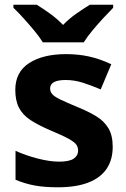

<svg xmlns="http://www.w3.org/2000/svg" viewBox="-20 -837 537 816"><path d="M459 -213Q459 -158 433 -119.5Q407 -81 355 -61Q303 -41 226 -41Q169 -41 128 -48.5Q87 -56 46 -73V-196Q90 -176 141 -163Q192 -150 231 -150Q275 -150 293.5 -163Q312 -176 312 -197Q312 -211 304.5 -222Q297 -233 272 -247Q247 -261 194 -283Q143 -305 110 -326.5Q77 -348 61 -378.5Q45 -409 45 -455Q45 -531 104 -569Q163 -607 261 -607Q312 -607 358 -597Q404 -587 453 -564L408 -457Q368 -474 332 -485.5Q296 -497 259 -497Q226 -497 209.5 -488Q193 -479 193 -461Q193 -448 201.5 -437.5Q210 -427 234.5 -415Q259 -403 307 -383Q354 -364 388 -343.5Q422 -323 440.5 -292.5Q459 -262 459 -213ZM162 -657Q148 -680 125.5 -707Q103 -734 79.5 -760Q56 -786 37 -804V-817H136Q162 -801 192 -779.5Q222 -758 248 -731Q274 -758 305 -779.5Q336 -801 362 -817H461V-804Q443 -786 419 -760Q395 -734 372.5 -707Q350 -680 336 -657Z"/></svg>

Font: Noto Sans Tamil UI
Style: Regular
Weight: 400
Designer: Jelle Bosma - Monotype Design Team
Foundry: Monotype Imaging Inc.
Version: Version 2.004